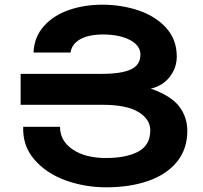

<svg xmlns="http://www.w3.org/2000/svg" viewBox="-20 -788 867 819"><path d="M416 -341Q521 -341 571 -310Q621 -279 621 -232Q621 -169 570 -141.5Q519 -114 432 -114Q344 -114 290 -150.5Q236 -187 236 -247H79Q76 -166 126.5 -107.5Q177 -49 259 -19Q341 11 433 11Q535 11 613 -16.5Q691 -44 735 -98Q779 -152 779 -230Q779 -289 744 -334.5Q709 -380 623 -410Q673 -421 703.5 -459.5Q734 -498 734 -547Q734 -620 688 -670Q642 -720 569.5 -744Q497 -768 416 -768Q340 -768 274.5 -745.5Q209 -723 167.5 -677Q126 -631 123 -564H281Q286 -600 322 -620.5Q358 -641 422 -641Q493 -640 536 -616.5Q579 -593 579 -555Q579 -511 538.5 -492Q498 -473 414 -473H68V-341Z"/></svg>

Font: Montserrat arm2 SemiBold
Style: Regular
Weight: 600
Designer: Julieta Ulanovsky
Foundry: Julieta Ulanovsky
Version: Version 6.000